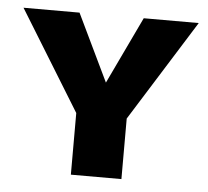

<svg xmlns="http://www.w3.org/2000/svg" viewBox="-41 -517 608 560"><g transform="rotate(5 262.5 -236.5)"><path d="M190 -174 6 -473H170L280 -244H249L358 -473H519L332 -174ZM186 0V-216H334V0Z"/></g></svg>

Font: Ysabeau SC ExtraBold
Style: Regular
Weight: 800
Designer: Christian Thalmann (Catharsis Fonts)
Version: Version 2.001;gftools[0.9.30]; featfreeze: smcp